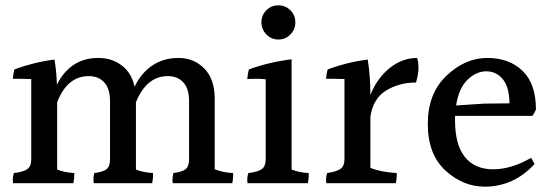

<svg xmlns="http://www.w3.org/2000/svg" viewBox="-20 -734 2064 719"><path d="M784 -365V-100Q819 -87 853 -86Q853 -83 853 -74.5Q853 -66 850 -48H627Q626 -53 626 -61.5Q626 -70 629 -86Q662 -90 675 -100.5Q688 -111 688 -137V-355Q688 -402 666.5 -425.5Q645 -449 608 -449Q529 -449 489 -351V-99Q517 -88 553 -86Q553 -83 553 -74.5Q553 -66 550 -48H331Q330 -54 330 -63.5Q330 -73 333 -86Q366 -90 379 -100.5Q392 -111 392 -137V-355Q392 -402 370.5 -425.5Q349 -449 312 -449Q232 -449 194 -351V-99Q222 -88 258 -86Q258 -83 258 -74.5Q258 -66 255 -48H29Q28 -54 28 -64Q28 -74 32 -86Q67 -90 82 -100.5Q97 -111 97 -137V-438Q68 -439 52.5 -439Q37 -439 28 -439Q30 -461 34 -474Q106 -501 184 -511Q192 -464 193 -417Q244 -517 348 -517Q399 -517 436 -489Q473 -461 484 -409Q508 -460 550 -488.5Q592 -517 649 -517Q706 -517 745 -477.5Q784 -438 784 -365Z M1086 -650.5Q1086 -624 1067.5 -605Q1049 -586 1022.5 -586Q996 -586 977.5 -605Q959 -624 959 -650.5Q959 -677 977.5 -695.5Q996 -714 1022.5 -714Q1049 -714 1067.5 -695.5Q1086 -677 1086 -650.5ZM1136 -86Q1136 -83 1136 -74.5Q1136 -66 1133 -48H907Q906 -54 906 -64Q906 -74 910 -86Q945 -90 960 -100.5Q975 -111 975 -137V-437Q958 -439 940 -439Q922 -439 906 -438Q908 -459 912 -474Q985 -501 1072 -512V-99Q1100 -88 1136 -86Z M1270 -138V-438Q1241 -439 1225.5 -439Q1210 -439 1201 -439Q1203 -461 1207 -474Q1279 -501 1357 -511Q1367 -450 1367 -378Q1391 -440 1438.5 -478.5Q1486 -517 1542 -517Q1547 -502 1547 -479.5Q1547 -457 1538 -425Q1475 -425 1426 -395Q1377 -365 1367 -297V-105Q1409 -89 1466 -86Q1466 -63 1462 -48H1202Q1201 -54 1201 -64Q1201 -74 1205 -86Q1240 -91 1255 -101.5Q1270 -112 1270 -138Z M1688 -339 1794 -346 1888 -347Q1887 -409 1862.5 -438Q1838 -467 1801 -467Q1764 -467 1731 -435.5Q1698 -404 1688 -339ZM1684 -300V-283Q1684 -192 1721 -146Q1758 -100 1826.5 -100Q1895 -100 1969 -143L1982 -120Q1904 -35 1795 -35Q1714 -35 1648 -95.5Q1582 -156 1582 -270Q1582 -384 1652 -450.5Q1722 -517 1804.5 -517Q1887 -517 1937 -468.5Q1987 -420 1987 -324Q1982 -312 1974 -300Z"/></svg>

Font: Halant Medium
Style: Regular
Weight: 500
Designer: Hitesh Malaviya (Devanagari), Satya Rajpurohit (Latin)
Foundry: Indian Type Foundry
Version: Version 1.101;PS 1.0;hotconv 1.0.78;makeotf.lib2.5.61930; tt